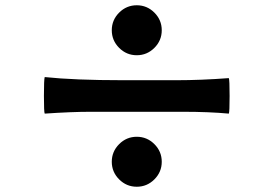

<svg xmlns="http://www.w3.org/2000/svg" viewBox="-20 -746 1040 730"><path d="M500 -36Q461 -36 433 -64Q405 -92 405 -131Q405 -170 433 -198Q461 -226 500 -226Q539 -226 567 -198Q595 -170 595 -131Q595 -92 567 -64Q539 -36 500 -36ZM150 -314Q147 -319 147 -381.5Q147 -444 150 -453Q263 -441 450 -441H650Q744 -441 850 -449Q853 -443 853 -381Q853 -319 850 -314Q775 -321 675 -321H500H325Q252 -321 150 -314ZM500 -536Q461 -536 433 -564Q405 -592 405 -631Q405 -670 433 -698Q461 -726 500 -726Q539 -726 567 -698Q595 -670 595 -631Q595 -592 567 -564Q539 -536 500 -536Z"/></svg>

Font: GenSekiGothic TW H
Style: Regular
Weight: 900
Version: Version 1.501;PS 1;hotconv 16.6.51;makeotf.lib2.5.65220